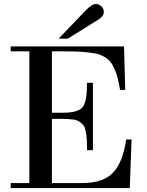

<svg xmlns="http://www.w3.org/2000/svg" viewBox="-20 -949 744 969"><path d="M128 -25V-690H34V-715H606L612 -495H586Q580 -531 574 -554Q568 -580 558 -600Q548 -624 539 -634Q529 -648 512 -659Q492 -671 476 -676Q455 -681 428 -684Q408 -687 367 -689Q346 -690 290 -690H242V-380H296Q378 -380 399 -411Q420 -443 419 -531H449V-191H419Q419 -234 418 -246Q416 -273 412 -287Q409 -307 400 -318Q395 -325 379 -336Q364 -345 346 -346Q325 -349 296 -349H242V-25H393Q501 -25 551 -78Q600 -130 617 -245H644L635 0H34V-25ZM322 -754H276L415 -899Q445 -929 464 -929Q478 -929 492 -917Q504 -905 504 -888Q504 -868 478 -851Z"/></svg>

Font: Bailleul Roman
Style: Roman
Weight: 400
Version: Version 1